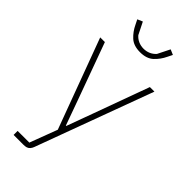

<svg xmlns="http://www.w3.org/2000/svg" viewBox="-290 -788 1044 1044"><g transform="rotate(45 231.5 -266.5)"><path d="M288 -187 405 -508H440L191 167Q187 178 180 186Q173 194 163.5 197Q154 200 139 200H65V169H155L215 10L23 -508H59L176 -187L230 -37H233ZM233 -604Q183 -604 155 -630Q127 -656 110 -692L96 -720L126 -733L161 -663Q175 -647 193.5 -639Q212 -631 233 -631Q254 -631 272.5 -639Q291 -647 305 -663L340 -733L370 -720L356 -692Q339 -656 311 -630Q283 -604 233 -604Z"/></g></svg>

Font: IBM Plex Sans ExtraLight
Style: Regular
Weight: 250
Designer: Mike Abbink, Paul van der Laan, Pieter van Rosmalen
Foundry: Bold Monday
Version: Version 3.201